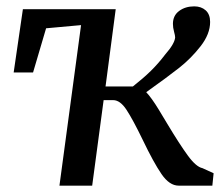

<svg xmlns="http://www.w3.org/2000/svg" viewBox="-20 -584 704 604"><path d="M500 -413Q529 -446 531 -466Q531 -472 527.5 -484.5Q524 -497 524 -509Q524 -535 543.5 -549.5Q563 -564 591 -564Q613 -564 627 -551.5Q641 -539 641 -515Q641 -477 611 -438.5Q581 -400 543.5 -370.5Q506 -341 440 -294Q457 -276 479.5 -239Q502 -202 506 -195Q545 -130 571 -94.5Q597 -59 617 -55L652 -39L648 0H542Q513 0 488 -36.5Q463 -73 429 -144Q398 -208 378 -238.5Q358 -269 336 -269H306L270 0H167L235 -505L125 -495L84 -356H23L52 -555H344L312 -312H398Q431 -338 454.5 -361Q478 -384 500 -413Z"/></svg>

Font: Koeln Type Serif
Style: Italic
Weight: 400
Italic angle: -8°
Designer: Eben Sorkin
Foundry: Eben Sorkin
Version: Version 2.002